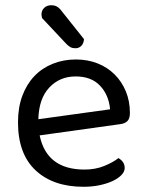

<svg xmlns="http://www.w3.org/2000/svg" viewBox="-20 -703 559 736"><path d="M132 -184Q159 -53 304 -53Q346 -53 380 -67Q414 -81 434 -97Q458 -83 458 -59Q458 -45 445.5 -32Q433 -19 411.5 -9Q390 1 361.5 7Q333 13 300 13Q184 13 116.5 -50Q49 -113 49 -234Q49 -291 65.5 -335.5Q82 -380 111.5 -411Q141 -442 182 -458.5Q223 -475 271 -475Q316 -475 354 -460Q392 -445 419.5 -417.5Q447 -390 462.5 -352.5Q478 -315 478 -270Q478 -248 468 -238.5Q458 -229 440 -227ZM127 -246 402 -284Q397 -339 363.5 -374.5Q330 -410 270 -410Q209 -410 169 -367.5Q129 -325 127 -246ZM141 -634Q139 -644 139 -647Q139 -663 149.5 -673Q160 -683 177 -683Q198 -683 212 -666L302 -553Q301 -537 292 -527.5Q283 -518 269 -518Q258 -518 250.5 -522Q243 -526 235 -534Z"/></svg>

Font: Baloo 2 Latin
Style: Regular
Weight: 400
Designer: Sarang Kulkarni and Ek Type
Foundry: Ek Type
Version: Version 1.001